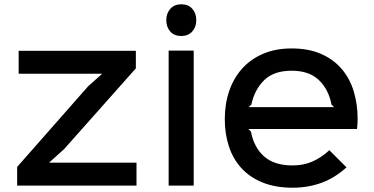

<svg xmlns="http://www.w3.org/2000/svg" viewBox="-20 -866 1744 896"><path d="M617 0H60V-87L391 -463L456 -521L457 -522H67V-629H614V-547L279 -170L210 -108L211 -107H617Z M896 -772Q896 -740 877 -719Q858 -698 826 -698Q793 -698 774.5 -719Q756 -740 756 -772Q756 -804 775 -825Q794 -846 826 -846Q859 -846 877.5 -825Q896 -804 896 -772ZM884 0H767V-630H884Z M1649 -310Q1649 -288 1646 -264H1139L1151 -252Q1165 -178 1212.5 -136Q1260 -94 1346 -94Q1396 -94 1437.5 -112Q1479 -130 1517 -165L1597 -85Q1543 -36 1480.5 -13Q1418 10 1346 10Q1265 10 1205 -14.5Q1145 -39 1106 -82Q1067 -125 1048 -183.5Q1029 -242 1029 -310Q1029 -382 1050 -442.5Q1071 -503 1111 -547Q1151 -591 1209 -615.5Q1267 -640 1341 -640Q1419 -640 1477 -615Q1535 -590 1573.5 -545.5Q1612 -501 1630.5 -440.5Q1649 -380 1649 -310ZM1539 -366 1527 -378Q1513 -450 1467.5 -493Q1422 -536 1341 -536Q1258 -536 1213 -492Q1168 -448 1153 -378L1140 -366Z"/></svg>

Font: Sinkin Sans 500 Medium
Style: 500 Medium
Weight: 500
Designer: Keith Bates
Foundry: K-Type
Version: Sinkin Sans (version 1.0)  by Keith Bates   •   © 2014   www